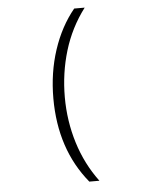

<svg xmlns="http://www.w3.org/2000/svg" viewBox="-59 -760 717 967"><g transform="rotate(-5 300.0 -276.5)"><path d="M404 161Q336 70 301.5 -41.5Q267 -153 267 -273Q267 -395 301 -507.5Q335 -620 406 -714H353Q284 -630 246.5 -516Q209 -402 209 -272Q209 -14 353 161Z"/></g></svg>

Font: Noto Sans Mono UI Light
Style: Regular
Weight: 300
Designer: Monotype Design team
Foundry: Monotype Imaging Inc.
Version: 1.000